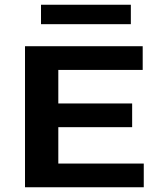

<svg xmlns="http://www.w3.org/2000/svg" viewBox="-20 -790 675 810"><path d="M85.5 0V-595H582V-495H226V-100H586.5V0ZM156 -253.5V-353.5H537.5V-253.5ZM153 -688V-770H532V-688Z"/></svg>

Font: Encode Sans SC Expanded SemiBold
Style: Regular
Weight: 600
Width: 7
Designer: Multiple Designers
Foundry: Impallari Type
Version: Version 3.002